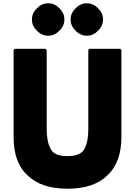

<svg xmlns="http://www.w3.org/2000/svg" viewBox="-20 -1130 825 1172"><path d="M526 -832 519 -825V-348C519 -276 507 -231 483 -204C462 -185 432 -177 392 -177C353 -177 323 -184 301 -204C278 -230 265 -276 265 -348V-825L258 -832H70L63 -825V-293C63 -194 89 -119 140 -67H141L148 -60C202 -6 284 22 392 22C500 22 582 -6 636 -60L643 -67C694 -118 721 -194 721 -293V-825L714 -832ZM510 -1110C484 -1110 462 -1100 445 -1083L438 -1076C421 -1059 411 -1037 411 -1011C411 -985 421 -963 438 -946L445 -939C462 -922 484 -912 510 -912C536 -912 558 -922 575 -939L582 -946C599 -963 609 -985 609 -1011C609 -1037 599 -1059 582 -1076L575 -1083C558 -1100 536 -1110 510 -1110ZM274 -1110C248 -1110 226 -1100 209 -1083L202 -1076C185 -1059 175 -1037 175 -1011C175 -985 185 -963 202 -946L209 -939C226 -922 248 -912 274 -912C300 -912 322 -922 339 -939L346 -946C363 -963 373 -985 373 -1011C373 -1037 363 -1059 346 -1076L339 -1083C322 -1100 300 -1110 274 -1110Z"/></svg>

Font: Hussar Woodtype
Style: Blk
Weight: 900
Foundry: Cannot Into Space Fonts
Version: Version 1.07